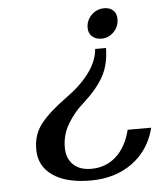

<svg xmlns="http://www.w3.org/2000/svg" viewBox="-52 -631 678 811"><g transform="rotate(-5 287.0 -226.0)"><path d="M472 -536Q472 -504 450 -481.5Q428 -459 398 -459Q373 -459 358 -473Q343 -487 343 -509Q343 -541 365.5 -563.5Q388 -586 420 -586Q444 -586 458 -572.5Q472 -559 472 -536ZM295 -192Q259 -161 231 -115Q203 -69 203 -15Q203 32 230.5 58.5Q258 85 307 85Q369 85 412.5 45.5Q456 6 474 -66H574Q550 28 477 81Q404 134 300 134Q197 134 139.5 94Q82 54 82 -17Q82 -80 117.5 -125Q153 -170 225 -222Q359 -318 367 -418H413Q412 -347 384 -297Q356 -247 295 -192Z"/></g></svg>

Font: Fahkwang Medium
Style: Italic
Weight: 500
Italic angle: -10°
Version: Version 1.000; ttfautohint (v1.6)